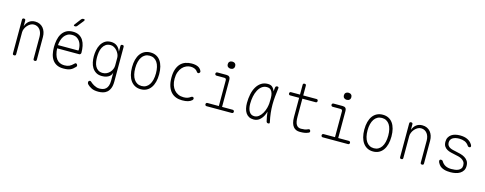

<svg xmlns="http://www.w3.org/2000/svg" viewBox="-31 -1724 7261 2874"><g transform="rotate(15 3600.0 -287.5)"><path d="M165 -355V-15Q165 -2 159 4Q153 10 140 10Q127 10 121 4Q115 -2 115 -15V-535Q115 -548 121 -554Q127 -560 140 -560Q153 -560 159 -554Q165 -548 165 -535V-449Q185 -503 222.5 -531.5Q260 -560 315 -560Q356 -560 387.5 -545Q419 -530 440.5 -504Q462 -478 473.5 -443Q485 -408 485 -367V-15Q485 -2 479 4Q473 10 460 10Q447 10 441 4Q435 -2 435 -15V-355Q435 -386 427 -414.5Q419 -443 403 -464.5Q387 -486 363 -499Q339 -512 308 -512Q280 -512 254.5 -497.5Q229 -483 209 -460Q189 -437 177 -409Q165 -381 165 -355Z M1064 -114Q1075 -114 1082.5 -103.5Q1090 -93 1090 -82Q1090 -77 1088 -72.5Q1086 -68 1082 -64Q1063 -44 1045.5 -30Q1028 -16 1007.5 -7Q987 2 961.5 6Q936 10 900 10Q841 10 799.5 -10.5Q758 -31 732 -67.5Q706 -104 694.5 -154Q683 -204 683 -263Q683 -321 693.5 -374.5Q704 -428 729.5 -469.5Q755 -511 796.5 -535.5Q838 -560 900 -560Q958 -560 997 -538Q1036 -516 1059.5 -478.5Q1083 -441 1093 -391.5Q1103 -342 1103 -288Q1103 -277 1095.5 -267.5Q1088 -258 1076 -258H734Q737 -206 748.5 -165Q760 -124 781 -96.5Q802 -69 832.5 -54.5Q863 -40 902 -40Q948 -40 978.5 -54Q1009 -68 1041 -100Q1046 -105 1051 -109.5Q1056 -114 1064 -114ZM734 -308H1045Q1050 -308 1051.5 -311.5Q1053 -315 1053 -329Q1053 -359 1045 -391Q1037 -423 1019 -449.5Q1001 -476 972 -493Q943 -510 900 -510Q857 -510 826.5 -492Q796 -474 776.5 -445.5Q757 -417 746.5 -380.5Q736 -344 734 -308ZM909 -645Q891 -645 887.5 -652Q884 -659 895 -673L968 -769Q974 -777 982 -781Q990 -785 1000 -785Q1020 -785 1023 -777.5Q1026 -770 1014 -754L938 -659Q933 -652 925.5 -648.5Q918 -645 909 -645Z M1640 -128Q1638 -113 1629 -95.5Q1620 -78 1602 -63.5Q1584 -49 1556 -39.5Q1528 -30 1487 -30Q1432 -30 1395 -53Q1358 -76 1335.5 -112.5Q1313 -149 1304 -194.5Q1295 -240 1295 -285Q1295 -330 1304 -378.5Q1313 -427 1335.5 -467.5Q1358 -508 1395.5 -534Q1433 -560 1490 -560Q1545 -560 1582.5 -531.5Q1620 -503 1640 -449V-535Q1640 -548 1646 -554Q1652 -560 1665 -560Q1678 -560 1684 -554Q1690 -548 1690 -535V0Q1690 65 1673 106Q1656 147 1628.5 170Q1601 193 1566.5 201.5Q1532 210 1496 210Q1430 210 1391 190.5Q1352 171 1328 147Q1319 137 1315.5 130.5Q1312 124 1312 114Q1312 108 1313.5 102.5Q1315 97 1318.5 93Q1322 89 1326.5 87Q1331 85 1337 85Q1342 85 1347 87Q1352 89 1360 97Q1366 103 1379.5 113.5Q1393 124 1411.5 134.5Q1430 145 1452.5 152.5Q1475 160 1498 160Q1527 160 1553 153Q1579 146 1598.5 128Q1618 110 1629 79Q1640 48 1640 0ZM1488 -78Q1521 -78 1549 -92Q1577 -106 1597 -128Q1617 -150 1628.5 -178Q1640 -206 1640 -234V-355Q1640 -381 1628 -409Q1616 -437 1596 -460Q1576 -483 1550.5 -497.5Q1525 -512 1497 -512Q1450 -512 1420.5 -490.5Q1391 -469 1374 -435.5Q1357 -402 1351 -362Q1345 -322 1345 -285Q1345 -248 1351 -211Q1357 -174 1373 -144.5Q1389 -115 1417 -96.5Q1445 -78 1488 -78Z M2100 10Q2050 10 2011 -10Q1972 -30 1945 -67Q1918 -104 1904 -156.5Q1890 -209 1890 -275Q1890 -341 1904 -393.5Q1918 -446 1945 -483Q1972 -520 2011.5 -540Q2051 -560 2102 -560Q2153 -560 2192 -540Q2231 -520 2257 -483.5Q2283 -447 2296.5 -395Q2310 -343 2310 -278Q2310 -211 2296 -158Q2282 -105 2255 -67.5Q2228 -30 2189 -10Q2150 10 2100 10ZM2100 -40Q2138 -40 2167.5 -56.5Q2197 -73 2217.5 -103.5Q2238 -134 2249 -178.5Q2260 -223 2260 -278Q2260 -331 2250 -374Q2240 -417 2220 -447Q2200 -477 2170.5 -493.5Q2141 -510 2102 -510Q2063 -510 2033 -493.5Q2003 -477 1982.5 -446.5Q1962 -416 1951 -372.5Q1940 -329 1940 -275Q1940 -221 1950.5 -177.5Q1961 -134 1981.5 -103.5Q2002 -73 2032 -56.5Q2062 -40 2100 -40Z M2500 -278Q2500 -353 2518 -406.5Q2536 -460 2568 -494Q2600 -528 2644.5 -544Q2689 -560 2741 -560Q2773 -560 2797.5 -555Q2822 -550 2839 -541.5Q2856 -533 2867.5 -522Q2879 -511 2886 -500Q2900 -477 2894.5 -465Q2889 -453 2879 -448Q2869 -444 2859 -448Q2849 -452 2841 -466Q2829 -485 2801 -497.5Q2773 -510 2739 -510Q2705 -510 2671 -495.5Q2637 -481 2610 -451.5Q2583 -422 2566.5 -377.5Q2550 -333 2550 -273Q2550 -219 2564.5 -176Q2579 -133 2605 -103Q2631 -73 2668 -56.5Q2705 -40 2751 -40Q2786 -40 2811 -48.5Q2836 -57 2854 -71Q2865 -79 2876.5 -81Q2888 -83 2896 -75Q2900 -71 2901.5 -65.5Q2903 -60 2902.5 -54.5Q2902 -49 2899 -43.5Q2896 -38 2891 -33Q2879 -22 2864 -14Q2849 -6 2831 -0.5Q2813 5 2790.5 7.5Q2768 10 2739 10Q2687 10 2643 -7Q2599 -24 2567.5 -59Q2536 -94 2518 -148.5Q2500 -203 2500 -278Z M3510 -50Q3521 -50 3528 -43Q3535 -36 3535 -25Q3535 -14 3528.5 -7Q3522 0 3511 0H3119Q3108 0 3101.5 -7Q3095 -14 3095 -25Q3095 -36 3101.5 -43Q3108 -50 3119 -50H3296V-450Q3296 -465 3288.5 -472.5Q3281 -480 3266 -480H3145Q3134 -480 3127 -487Q3120 -494 3120 -505Q3120 -516 3127 -523Q3134 -530 3145 -530H3286Q3316 -530 3331 -515Q3346 -500 3346 -470V-50ZM3320 -635Q3294 -635 3278 -650Q3262 -665 3262 -690Q3262 -715 3278 -730Q3294 -745 3320 -745Q3346 -745 3362 -730Q3378 -715 3378 -690Q3378 -665 3362 -650Q3346 -635 3320 -635Z M3848 10Q3806 10 3776 -6.5Q3746 -23 3727 -51.5Q3708 -80 3699 -119.5Q3690 -159 3690 -205Q3690 -275 3703.5 -339.5Q3717 -404 3745.5 -453Q3774 -502 3817.5 -531Q3861 -560 3920 -560Q3967 -560 3992 -536Q4017 -512 4029 -474V-472Q4033 -503 4037 -535Q4039 -548 4046 -554Q4053 -560 4066 -560Q4079 -560 4084 -554Q4089 -548 4087 -535Q4078 -466 4072 -403Q4066 -340 4066 -278Q4066 -216 4073 -151.5Q4080 -87 4096 -14Q4099 -2 4094.5 4Q4090 10 4077 10Q4064 10 4056.5 4Q4049 -2 4046 -14Q4029 -87 4022 -152Q4022 -155 4021 -158Q4012 -125 3998 -96Q3975 -50 3938.5 -20Q3902 10 3848 10ZM3846 -40Q3885 -40 3916 -65Q3947 -90 3969 -128.5Q3991 -167 4003 -213Q4012 -249 4015 -282Q4015 -313 4017 -345V-371Q4017 -408 4008 -439Q3999 -470 3978.5 -490Q3958 -510 3918 -510Q3874 -510 3840.5 -484.5Q3807 -459 3784.5 -416Q3762 -373 3751 -318.5Q3740 -264 3740 -205Q3740 -128 3767.5 -84Q3795 -40 3846 -40Z M4682 -530Q4693 -530 4699 -523Q4705 -516 4705 -505Q4705 -494 4699 -487Q4693 -480 4682 -480H4475V-200Q4475 -114 4499 -77Q4523 -40 4570 -40Q4602 -40 4627 -44Q4652 -48 4677 -60Q4689 -66 4697.5 -63.5Q4706 -61 4711 -50Q4717 -38 4714 -28.5Q4711 -19 4700 -14Q4669 0 4639.5 5Q4610 10 4565 10Q4535 10 4509.5 0Q4484 -10 4465 -33Q4446 -56 4435.5 -92.5Q4425 -129 4425 -182V-480H4285Q4274 -480 4268 -487Q4262 -494 4262 -505Q4262 -516 4268 -523Q4274 -530 4285 -530H4425V-680Q4425 -693 4431 -699Q4437 -705 4450 -705Q4463 -705 4469 -699Q4475 -693 4475 -680V-530Z M5310 -50Q5321 -50 5328 -43Q5335 -36 5335 -25Q5335 -14 5328.5 -7Q5322 0 5311 0H4919Q4908 0 4901.5 -7Q4895 -14 4895 -25Q4895 -36 4901.5 -43Q4908 -50 4919 -50H5096V-450Q5096 -465 5088.5 -472.5Q5081 -480 5066 -480H4945Q4934 -480 4927 -487Q4920 -494 4920 -505Q4920 -516 4927 -523Q4934 -530 4945 -530H5086Q5116 -530 5131 -515Q5146 -500 5146 -470V-50ZM5120 -635Q5094 -635 5078 -650Q5062 -665 5062 -690Q5062 -715 5078 -730Q5094 -745 5120 -745Q5146 -745 5162 -730Q5178 -715 5178 -690Q5178 -665 5162 -650Q5146 -635 5120 -635Z M5700 10Q5650 10 5611 -10Q5572 -30 5545 -67Q5518 -104 5504 -156.5Q5490 -209 5490 -275Q5490 -341 5504 -393.5Q5518 -446 5545 -483Q5572 -520 5611.5 -540Q5651 -560 5702 -560Q5753 -560 5792 -540Q5831 -520 5857 -483.5Q5883 -447 5896.5 -395Q5910 -343 5910 -278Q5910 -211 5896 -158Q5882 -105 5855 -67.5Q5828 -30 5789 -10Q5750 10 5700 10ZM5700 -40Q5738 -40 5767.5 -56.5Q5797 -73 5817.5 -103.5Q5838 -134 5849 -178.5Q5860 -223 5860 -278Q5860 -331 5850 -374Q5840 -417 5820 -447Q5800 -477 5770.5 -493.5Q5741 -510 5702 -510Q5663 -510 5633 -493.5Q5603 -477 5582.5 -446.5Q5562 -416 5551 -372.5Q5540 -329 5540 -275Q5540 -221 5550.5 -177.5Q5561 -134 5581.5 -103.5Q5602 -73 5632 -56.5Q5662 -40 5700 -40Z M6165 -355V-15Q6165 -2 6159 4Q6153 10 6140 10Q6127 10 6121 4Q6115 -2 6115 -15V-535Q6115 -548 6121 -554Q6127 -560 6140 -560Q6153 -560 6159 -554Q6165 -548 6165 -535V-449Q6185 -503 6222.5 -531.5Q6260 -560 6315 -560Q6356 -560 6387.5 -545Q6419 -530 6440.5 -504Q6462 -478 6473.5 -443Q6485 -408 6485 -367V-15Q6485 -2 6479 4Q6473 10 6460 10Q6447 10 6441 4Q6435 -2 6435 -15V-355Q6435 -386 6427 -414.5Q6419 -443 6403 -464.5Q6387 -486 6363 -499Q6339 -512 6308 -512Q6280 -512 6254.5 -497.5Q6229 -483 6209 -460Q6189 -437 6177 -409Q6165 -381 6165 -355Z M6900 10Q6876 10 6851 7.5Q6826 5 6802 -2Q6778 -9 6757 -21.5Q6736 -34 6720 -55Q6711 -66 6702.5 -82.5Q6694 -99 6694 -112Q6694 -122 6700 -128.5Q6706 -135 6718 -135Q6726 -135 6734 -131.5Q6742 -128 6747 -119Q6771 -79 6808.5 -59.5Q6846 -40 6900 -40Q6927 -40 6955.5 -43.5Q6984 -47 7007 -57.5Q7030 -68 7045 -87.5Q7060 -107 7060 -138Q7060 -173 7044.5 -194.5Q7029 -216 7005.5 -229.5Q6982 -243 6954 -250Q6926 -257 6900 -262Q6867 -269 6833 -277Q6799 -285 6771.5 -300.5Q6744 -316 6727 -342.5Q6710 -369 6710 -413Q6710 -452 6725.5 -480Q6741 -508 6767 -526Q6793 -544 6827.5 -552Q6862 -560 6900 -560Q6968 -560 7015 -537Q7062 -514 7088 -472Q7093 -464 7095.5 -457.5Q7098 -451 7098 -445Q7098 -434 7091.5 -429.5Q7085 -425 7075 -425Q7067 -425 7061.5 -427.5Q7056 -430 7051 -437Q7022 -480 6983.5 -495Q6945 -510 6900 -510Q6871 -510 6845.5 -504.5Q6820 -499 6801 -487.5Q6782 -476 6771 -458Q6760 -440 6760 -414Q6760 -384 6773.5 -366Q6787 -348 6807.5 -337.5Q6828 -327 6853 -321.5Q6878 -316 6900 -311Q6936 -304 6973 -294Q7010 -284 7040.5 -266Q7071 -248 7090.5 -218.5Q7110 -189 7110 -142Q7110 -100 7092 -71Q7074 -42 7044.5 -24Q7015 -6 6977 2Q6939 10 6900 10Z"/></g></svg>

Font: Maple Mono NL Thin
Style: Regular
Weight: 250
Monospace: yes
Designer: subframe7536
Version: Version 7.000